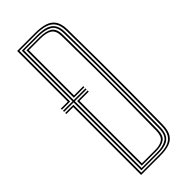

<svg xmlns="http://www.w3.org/2000/svg" viewBox="-259 -838 876 876"><g transform="rotate(-45 179.5 -400.0)"><path d="M70 0V-438H25V-445H78V-7H195Q225.8 -7 247.6 -14.2Q269.5 -21.5 281.5 -40.2Q293.5 -59 294 -93Q295.2 -185.5 295.9 -285.4Q296.5 -385.2 296.1 -491.1Q295.8 -597 294 -707Q293.5 -739.8 281.2 -758.5Q269 -777.2 245.2 -785.1Q221.5 -793 186 -793H78V-466H25V-473H70V-800H186Q223.2 -800 249 -791.8Q274.8 -783.5 288.1 -763.2Q301.5 -743 302 -707Q303.5 -597 304 -498.2Q304.5 -399.5 304 -301Q303.5 -202.5 302 -93Q301.5 -57.2 289.2 -37Q277 -16.8 253.4 -8.4Q229.8 0 195 0ZM86 -14V-452H25V-459H86V-786H186Q221 -786 242.9 -778.1Q264.8 -770.2 275.2 -752.9Q285.8 -735.5 286 -707Q287 -636.8 287.6 -564.9Q288.2 -493 288.2 -417.6Q288.2 -342.2 287.8 -261.6Q287.2 -181 286 -93Q285.5 -62.8 275.1 -45.5Q264.8 -28.2 244.6 -21.1Q224.5 -14 195 -14ZM94 -21H195Q233 -21 255.2 -35.5Q277.5 -50 278 -93Q279.2 -181.2 279.9 -281.5Q280.5 -381.8 280.1 -489.4Q279.8 -597 278 -707Q277.5 -749.5 253.2 -764.2Q229 -779 186 -779H94V-459H170V-452H94ZM102 -28V-445H170V-438H110V-35H195Q227.2 -35 244.2 -47.4Q261.2 -59.8 261.8 -94Q263.5 -207 264.1 -304.8Q264.8 -402.5 264.1 -499.2Q263.5 -596 261.8 -706Q261.2 -739.5 242.5 -752.2Q223.8 -765 186 -765H110V-473H170V-466H102V-772H186Q225.8 -772 247.6 -758.5Q269.5 -745 270 -706Q271.5 -611.2 272 -506.6Q272.5 -402 272 -296.6Q271.5 -191.2 270 -93.8Q269.5 -55 249.9 -41.5Q230.2 -28 195 -28Z"/></g></svg>

Font: Big Shoulders Inline Text SC Thin
Style: Regular
Weight: 100
Designer: Patric King
Foundry: XO Type Co
Version: Version 2.002